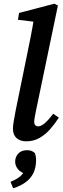

<svg xmlns="http://www.w3.org/2000/svg" viewBox="-20 -750 341 1038"><path d="M122 14Q89 14 69.5 -3.5Q50 -21 50 -54Q50 -71 54 -93Q58 -115 64 -149L126 -453Q137 -505 147 -556.5Q157 -608 165 -661L202 -628L77 -643L83 -680L274 -730L293 -720L173 -144Q169 -125 167 -112Q165 -99 165 -90Q165 -79 171 -73Q177 -67 187 -67Q202 -67 221.5 -83.5Q241 -100 268 -135L298 -114Q277 -81 251 -51.5Q225 -22 193 -4Q161 14 122 14ZM175 115Q175 155 161 184.5Q147 214 119.5 234.5Q92 255 51 268L37 233Q61 223 76.5 213Q92 203 101.5 191Q111 179 119 163L124 193Q92 183 77 164.5Q62 146 62 124Q62 99 78.5 80.5Q95 62 127 62Q140 62 150.5 66Q161 70 169 78Q172 87 173.5 95.5Q175 104 175 115Z"/></svg>

Font: Source Serif 4 18pt SemiBold
Style: Italic
Weight: 600
Italic angle: -12°
Designer: Frank Grießhammer
Foundry: Adobe Systems Incorporated
Version: Version 4.004;hotconv 1.0.116;makeotfexe 2.5.65601